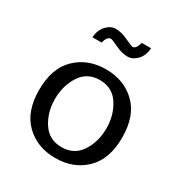

<svg xmlns="http://www.w3.org/2000/svg" viewBox="-171 -848 934 986"><g transform="rotate(30 296.0 -355.0)"><path d="M441.4 -721.7H385.7C378.6 -694.3 368.5 -680.7 355.5 -680.7C349.6 -680.7 333.7 -686.8 307.6 -699.2C281.6 -711.6 257.5 -717.8 235.4 -717.8C215.2 -717.8 196.8 -709 180.2 -691.4C163.6 -673.8 154 -650.1 151.4 -620.1H206.1C213.2 -647.5 224 -661.1 238.3 -661.1C243.5 -661.1 259 -654.9 284.7 -642.6C310.4 -630.2 334.3 -624 356.4 -624C376.6 -624 395.2 -632.6 412.1 -649.9C429 -667.2 438.8 -691.1 441.4 -721.7ZM542 -250C542 -335.3 518.9 -400.4 472.7 -445.3C426.4 -490.2 367.5 -512.7 295.9 -512.7C224.3 -512.7 165.4 -490.2 119.1 -445.3C72.9 -400.4 49.8 -335.3 49.8 -250C49.8 -164.7 72.9 -99.6 119.1 -54.7C165.4 -9.8 224.3 12.7 295.9 12.7C367.5 12.7 426.4 -9.8 472.7 -54.7C518.9 -99.6 542 -164.7 542 -250ZM448.2 -250C448.2 -197.3 435.2 -151 409.2 -111.3C383.1 -71.6 345.4 -51.8 295.9 -51.8C246.4 -51.8 208.7 -71.6 182.6 -111.3C156.6 -151 143.6 -197.3 143.6 -250C143.6 -302.7 156.6 -349.1 182.6 -389.2C208.7 -429.2 246.4 -449.2 295.9 -449.2C345.4 -449.2 383.1 -429.2 409.2 -389.2C435.2 -349.1 448.2 -302.7 448.2 -250Z"/></g></svg>

Font: FreeUniversal
Style: Regular
Weight: 400
Version: Version 1.001